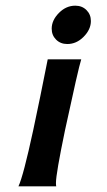

<svg xmlns="http://www.w3.org/2000/svg" viewBox="-20 -646 375 676"><path d="M178 10H45Q62 -26 97 -188Q121 -300 148 -437H266Q256 -406 209 -188Q177 -34 177 -2Q177 7 178 10ZM245 -626Q269 -626 284.5 -610.5Q300 -595 300 -572Q300 -542 274 -516Q249 -491 217 -491Q193 -491 177.5 -506.5Q162 -522 162 -545Q162 -575 188 -601Q213 -626 245 -626Z"/></svg>

Font: GFS Neohellenic Rg
Style: Bold Italic
Weight: 700
Italic angle: -12°
Designer: Designed by Takis Katsoulidis and George D. Matthiopoulos.
Foundry: Designed by Takis Katsoulidis and George D. Matthiopoulos.
Version: Version 1.0